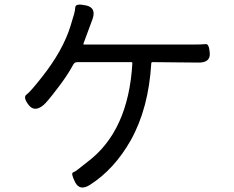

<svg xmlns="http://www.w3.org/2000/svg" viewBox="-20 -800 1040 853"><path d="M380 21Q335 50 314 10Q294 -30 304.5 -34Q315 -38 327 -48Q348 -65 369 -81Q551 -218 568 -519Q568 -524 563 -524H324Q312 -524 306 -514Q280 -465 235 -407Q187 -344 173 -333Q133 -300 107 -334Q81 -368 98 -380Q115 -392 169 -461Q213 -517 244 -572Q278 -633 294 -687Q301 -712 309 -737Q313 -750 314.5 -768Q316 -786 362 -776Q409 -766 391 -715L351 -607Q349 -602 354 -602H821Q879 -602 894 -604Q909 -606 912 -564Q915 -521 861 -522L658 -524Q652 -524 652 -518Q640 -318 561 -177Q488 -48 380 21Z"/></svg>

Font: Resource Han Rounded JP
Style: Regular
Weight: 400
Designer: Cyano Hao (round all glyphs); Ryoko NISHIZUKA 西塚涼子 (kana, bopomofo & ideographs); Paul D. Hunt (Latin, Greek & Cyrillic)
Foundry: Cyano Hao
Version: 0.990